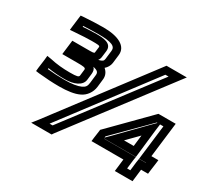

<svg xmlns="http://www.w3.org/2000/svg" viewBox="-141 -903 1237 1147"><g transform="rotate(30 478.0 -329.5)"><path d="M300 -408 295 -365C293 -354 284 -350 232 -350C185 -350 141 -354 97 -364L67 -369L64 -339L56 -279L54 -257L76 -254C125 -249 173 -246 219 -246C276 -246 323 -253 354 -268C390 -284 414 -319 419 -358L425 -411C429 -438 419 -461 399 -478C414 -491 424 -508 427 -527L434 -586C442 -650 377 -684 273 -684C234 -684 190 -682 143 -679L119 -677L116 -654L109 -598L106 -571L133 -573C187 -577 226 -579 251 -579C293 -579 309 -579 308 -569L303 -529C302 -522 290 -522 253 -522H176H151L148 -497L142 -448L139 -423H164H241C285 -423 302 -422 300 -408ZM342 -500C348 -508 352 -517 353 -529L358 -569C365 -627 300 -629 257 -629C235 -629 204 -628 163 -625V-631C201 -633 235 -634 267 -634C360 -634 388 -619 384 -586L377 -527C375 -512 369 -507 342 -500ZM350 -408C352 -427 348 -441 338 -450C371 -443 378 -433 375 -411L369 -358C366 -333 359 -323 338 -313C314 -302 278 -296 225 -296C188 -296 149 -298 109 -302L110 -309C148 -303 187 -300 226 -300C289 -300 340 -322 345 -365L350 -408ZM943 -85 950 -136 953 -161H928H905L931 -376L934 -401H909H826H815L806 -392L568 -151L561 -144L560 -135L553 -85L550 -60H575H770L763 0L760 25H785H857H882L885 0L892 -60H915H940L943 -85ZM783 -161H716L792 -238L783 -161ZM837 -351 807 -321 642 -152 607 -117 608 -126 832 -351H837ZM830 -136 849 -305 855 -351H878L852 -136L849 -111H874H897V-110H874H849L845 -85L838 -25H816L823 -85L827 -110H802H607V-111H656H802H827L830 -136ZM229 25H310H324L332 13L824 -636L853 -674H808H727H713L704 -662L213 -13L183 25H229ZM281 -25 734 -624H756L302 -25H281Z"/></g></svg>

Font: Gamestation Text Outline
Style: Italic
Weight: 400
Designer: Jonas Hecksher
Foundry: Jonas Hecksher, Playtypeª, e-types AS
Version: Version 1.003